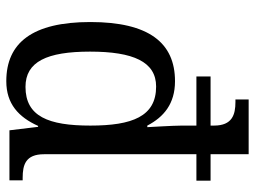

<svg xmlns="http://www.w3.org/2000/svg" viewBox="-120 -680 810 610"><g transform="rotate(90 285.0 -375.0)"><path d="M238 10C310 10 352 -29 380 -91H383L394 0H553V-42H545C504 -42 470 -51 470 -110V-594H554V-639H470V-760H296V-718H304C344 -718 379 -708 379 -650V-639H223V-594H379V-548C379 -520 384 -441 384 -438H379C352 -490 310 -526 238 -526C116 -526 50 -443 50 -257C50 -73 116 10 238 10ZM256 -51C176 -51 144 -119 144 -256C144 -393 176 -466 255 -466C350 -466 379 -390 379 -257C379 -124 350 -51 256 -51Z"/></g></svg>

Font: Noto Serif Ethiopic SemiCondensed
Style: Regular
Weight: 400
Width: 4
Designer: Monotype Design Team
Foundry: Monotype Imaging Inc.
Version: Version 2.102